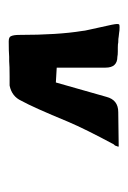

<svg xmlns="http://www.w3.org/2000/svg" viewBox="53 -978 294 440"><g transform="rotate(-90 200.0 -758.0)"><path d="M87 -633H84Q84 -636 85 -637Q86 -642 89 -644Q124 -709 141 -749Q174 -829 189 -856Q199 -878 224 -883H245Q269 -883 280 -884H290Q302 -885 325 -885Q335 -885 337 -880Q340 -874 340 -861Q340 -772 349 -717Q349 -713 352.5 -698Q356 -683 358 -673Q365 -643 365 -637Q365 -633 364 -632Q363 -631 358 -631Q349 -631 345 -632L336 -633Q332 -634 323 -634Q319 -635 311 -635H302Q294 -635 290 -636Q265 -636 265 -663V-775L231 -777L198 -661Q191 -634 163 -634Q149 -634 124 -633.5Q99 -633 87 -633Z"/></g></svg>

Font: Bangerz Fix
Style: Regular
Weight: 400
Designer: vernon adams
Foundry: Vernon Adams
Version: Version 2.10;December 28, 2023;FontCreator 13.0.0.2683 64-bi